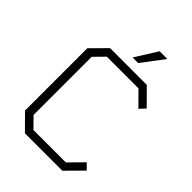

<svg xmlns="http://www.w3.org/2000/svg" viewBox="-266 -1057 1175 1175"><g transform="rotate(45 322.0 -469.0)"><path d="M313 -794 403 -938H470L361 -794ZM175 0 77 -99V-638L175 -737H493L595 -634L560 -597L472 -686H198L133 -620V-117L198 -51H478L568 -142L604 -106L499 0Z"/></g></svg>

Font: Tomorrow Light
Style: Regular
Weight: 300
Designer: Tony de Marco, Monica Rizzolli
Foundry: Just in Type
Version: Version 2.002